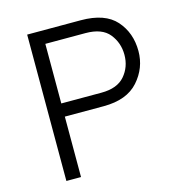

<svg xmlns="http://www.w3.org/2000/svg" viewBox="-104 -794 836 887"><g transform="rotate(-15 313.5 -350.0)"><path d="M105 0V-700H361Q477 -700 529.5 -640.5Q582 -581 582 -494Q582 -413 527 -351Q472 -289 361 -289H175V0ZM367 -352Q443 -352 479 -394Q515 -436 515 -494Q515 -551 480.5 -594Q446 -637 367 -637H175V-352Z"/></g></svg>

Font: Overpass Light
Style: Regular
Weight: 300
Designer: Delve Withrington, Thomas Jockin
Foundry: Delve Fonts
Version: Version 3.000;DELV;Overpass